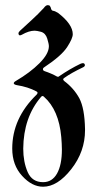

<svg xmlns="http://www.w3.org/2000/svg" viewBox="-20 -538 373 742"><path d="M64.5 -403.8Q59.6 -401.4 57.1 -401.4Q53.7 -401.4 52.5 -404.1Q51.3 -406.7 51.3 -408.7Q51.3 -413.1 56.6 -418.5Q80.1 -440.4 103.8 -461.9Q127.4 -483.4 149.4 -507.3Q157.2 -518.1 164.6 -518.1Q165.5 -518.1 169.4 -517.3Q173.3 -516.6 176.3 -508.3Q178.2 -496.6 186 -496.1Q191.9 -495.6 204.1 -488.3Q261.2 -444.3 261.2 -405.8Q261.2 -389.6 239.7 -356.4Q217.8 -322.3 149.9 -277.3Q146 -274.9 146 -271Q146 -270.5 146.2 -268.1Q146.5 -265.6 151.9 -263.2Q179.7 -253.9 200.2 -242.2Q203.1 -241.2 204.1 -241.2Q206.5 -241.2 208.5 -243.2Q249.5 -271.5 291 -291.5Q296.9 -293.9 300.3 -293.9Q305.2 -293.9 306.6 -291Q308.1 -288.1 308.1 -286.1Q308.1 -281.7 301.8 -278.3Q278.3 -267.1 260.5 -257.1Q242.7 -247.1 229 -237.3Q224.1 -234.4 224.1 -231.4Q224.1 -228.5 228.5 -224.6Q265.1 -197.3 286.6 -158.2Q307.1 -119.1 308.6 -39.1V-36.1V-35.6V-35.2V-34.7Q308.6 47.9 255.4 115.7Q202.1 183.6 146.5 183.6Q103.5 183.6 65.4 141.6Q27.3 100.1 27.3 36.1Q27.3 -81.1 121.6 -172.4Q125 -175.8 125 -179.2Q125 -183.1 120.1 -185.1Q88.4 -202.1 44.9 -209Q33.2 -211.4 33.2 -216.3Q33.2 -220.7 42 -225.6Q96.7 -257.8 132.3 -293.5Q168.9 -330.1 168.9 -359.4Q168.9 -368.2 162.6 -388.7Q156.2 -409.7 138.7 -415Q122.1 -419.4 113.8 -419.4Q91.8 -419.4 64.5 -403.8ZM146.5 166Q181.6 166 200.4 132.6Q219.2 99.1 219.2 40Q219.2 28.8 218.5 16.8Q217.8 4.9 216.8 -8.3Q207.5 -113.3 149.9 -164.1Q147 -167 144.5 -167Q141.6 -167 138.7 -163.6Q70.8 -84.5 69.8 36.6Q69.8 87.4 86.9 127Q104 166 146.5 166Z"/></svg>

Font: UnifrakturMaguntia sl
Style: Regular
Weight: 400
Designer: j. 'mach' wust, based on a font by Peter Wiegel, original typeface by Carl Albert Fahrenwaldt 1901
Version: Version 2010-11-24